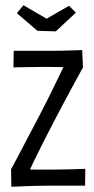

<svg xmlns="http://www.w3.org/2000/svg" viewBox="-20 -705 357 729"><path d="M70 -10 22 -62Q40 -96 56 -126Q72 -156 89 -189Q106 -222 128 -263Q147 -299 164 -333.5Q181 -368 200 -407Q219 -446 242 -495L295 -449Q274 -411 256.5 -378.5Q239 -346 221.5 -313.5Q204 -281 184 -242Q163 -202 144.5 -165.5Q126 -129 108 -91.5Q90 -54 70 -10ZM23 4 22 -62Q22 -62 39 -62Q56 -62 81 -61.5Q106 -61 132.5 -61Q159 -61 177 -61Q195 -61 217 -61.5Q239 -62 258.5 -62.5Q278 -63 291 -63.5Q304 -64 304 -64L303 0Q303 0 288.5 0Q274 0 251.5 0Q229 0 205 0Q181 0 162 0Q143 0 119.5 0.5Q96 1 74 2Q52 3 37.5 3.5Q23 4 23 4ZM31 -449 32 -512Q32 -512 46 -512Q60 -512 81.5 -512Q103 -512 126.5 -512Q150 -512 169 -512Q192 -512 213.5 -512.5Q235 -513 253 -513.5Q271 -514 281.5 -514.5Q292 -515 292 -515L295 -449Q295 -449 280 -449.5Q265 -450 242 -450Q219 -450 195 -450.5Q171 -451 153 -451Q135 -451 113.5 -450.5Q92 -450 73.5 -450Q55 -450 43 -449.5Q31 -449 31 -449ZM192 -586 122 -588 44 -655 69 -685 157 -634 242 -683 268 -657Z"/></svg>

Font: Truculenta
Style: Regular
Weight: 400
Designer: Ivan Castro, Eva Sanz & Omnibus-Type Team
Foundry: Omnibus-Type
Version: Version 1.002